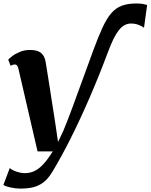

<svg xmlns="http://www.w3.org/2000/svg" viewBox="-49 -858 886 1130"><path d="M70.5 252Q42 252 11.5 245Q-19 238 -29 230.5L8.5 131Q20 142.5 47 151.8Q74 161 98.5 161Q129 161 155.2 148Q181.5 135 207.2 107Q233 79 261.5 33H172L60 -451Q56.5 -466.5 51.5 -472.5Q46.5 -478.5 39 -478.5Q32.5 -478.5 26.5 -476.8Q20.5 -475 13.5 -470.5L-0.5 -507Q5.5 -514 23.2 -527.8Q41 -541.5 68.2 -552.8Q95.5 -564 127.5 -564Q171.5 -564 192.8 -546.2Q214 -528.5 219.5 -494Q224.5 -463.5 229.5 -432.2Q234.5 -401 239.5 -369.5Q244.5 -338 249.2 -306.8Q254 -275.5 259 -243.8Q264 -212 269 -180.8Q274 -149.5 278.5 -118.5L292.5 -22.5L323.5 -87.5Q347 -144 375.2 -220Q403.5 -296 435.2 -384Q467 -472 500.5 -563Q529.5 -642 554 -695Q578.5 -748 605 -779.2Q631.5 -810.5 667 -824Q702.5 -837.5 753 -837.5Q780.5 -837.5 796 -834Q811.5 -830.5 817 -828.5L798.5 -694.5Q784.5 -705.5 764.5 -712.5Q744.5 -719.5 722 -719.5Q701 -719.5 683.2 -709.5Q665.5 -699.5 649.5 -679Q633.5 -658.5 618.2 -627.2Q603 -596 587 -553Q534.5 -413 478.8 -284.2Q423 -155.5 367.5 -44.8Q312 66 259.5 152.5Q234.5 194.5 205.5 216Q176.5 237.5 143.2 244.8Q110 252 70.5 252Z"/></svg>

Font: Merriweather 28pt Black
Style: Italic
Weight: 900
Italic angle: -7.8°
Version: Version 2.101